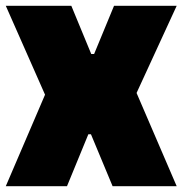

<svg xmlns="http://www.w3.org/2000/svg" viewBox="-20 -645 632 665"><path d="M227 -625 296 -458H306L375 -625H592L453 -323L592 0H370L295 -180H286L212 0H0L136 -317L0 -625Z"/></svg>

Font: Changa One
Style: Regular
Weight: 400
Designer: Eduardo Rodriguez Tunni
Foundry: Eduardo Rodriguez Tunni
Version: Version 1.003